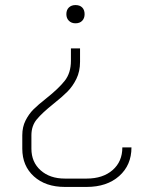

<svg xmlns="http://www.w3.org/2000/svg" viewBox="-20 -527 591 758"><path d="M314 -471Q314 -455 304.5 -445Q295 -435 278 -435Q262 -435 252 -445Q242 -455 242 -471Q242 -488 252 -497.5Q262 -507 278 -507Q295 -507 304.5 -497.5Q314 -488 314 -471ZM296 -283Q296 -245 281.5 -215.5Q267 -186 246 -165Q225 -144 191 -117Q146 -81 125 -55.5Q104 -30 104 7V60Q104 113 140.5 145.5Q177 178 236 178H322Q386 178 424.5 144.5Q463 111 463 55H499Q499 125 450.5 168Q402 211 322 211H236Q160 211 114 169.5Q68 128 68 60V7Q68 -26 81 -51.5Q94 -77 112 -95Q130 -113 163 -139Q211 -177 235.5 -208Q260 -239 260 -287V-336H296Z"/></svg>

Font: Bai Jamjuree ExtraLight
Style: Regular
Weight: 275
Designer: Katatrad Aksorn Co.,Ltd.
Foundry: Cadson Demak Co.,Ltd.
Version: Version 1.000; ttfautohint (v1.6)